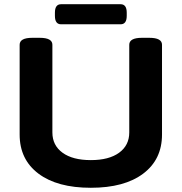

<svg xmlns="http://www.w3.org/2000/svg" viewBox="-20 -881 860 909"><path d="M410 8Q251 8 162 -59Q73 -126 73 -244V-669Q73 -702 133 -702H168Q228 -702 228 -669V-254Q228 -193 276 -158Q324 -123 410 -123Q496 -123 544 -158Q592 -193 592 -254V-669Q592 -702 652 -702H687Q747 -702 747 -669V-244Q747 -126 658 -59Q569 8 410 8ZM269 -766Q240 -766 240 -806V-821Q240 -861 269 -861H551Q580 -861 580 -821V-806Q580 -766 551 -766Z"/></svg>

Font: Asap Expanded
Style: Bold
Weight: 700
Width: 7
Designer: Pablo Cosgaya
Foundry: Omnibus-Type
Version: Version 3.001; ttfautohint (v1.8.4.7-5d5b)